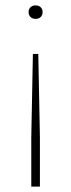

<svg xmlns="http://www.w3.org/2000/svg" viewBox="-20 -510 264 712"><path d="M96 182V0L102 -310H122L128 0V182ZM112 -440Q100 -440 93 -447Q86 -454 86 -465Q86 -476 93 -483Q100 -490 112 -490Q124 -490 131 -483Q138 -476 138 -465Q138 -454 131 -447Q124 -440 112 -440Z"/></svg>

Font: Gantari Thin
Style: Regular
Weight: 250
Designer: Anugrah Pasau
Foundry: Lafontype
Version: Version 1.000